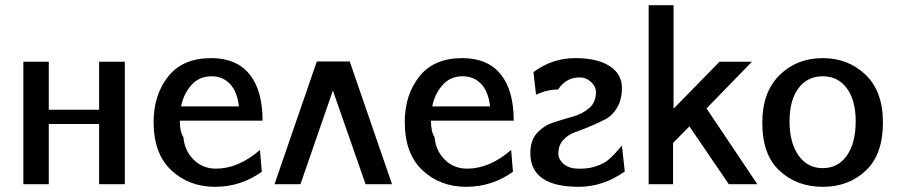

<svg xmlns="http://www.w3.org/2000/svg" viewBox="-20 -710 3463 740"><path d="M70 0V-472H168V-287H362V-472H461V0H362V-232H168V0Z M572 -240Q572 -344 628 -415Q684 -486 794 -486Q891 -486 941.5 -424Q992 -362 992 -245H673Q673 -202 687 -181Q691 -130 726 -95Q761 -60 812 -60Q899 -60 982 -132L989 -48Q908 10 809 10Q708 10 640 -54Q572 -118 572 -240ZM678 -300H901Q894 -358 866 -387Q838 -416 795 -416Q747 -416 717 -381.5Q687 -347 678 -300Z M1491 0H1389L1263 -361L1138 0H1038L1201 -473H1328Z M1540 -240Q1540 -344 1596 -415Q1652 -486 1762 -486Q1859 -486 1909.5 -424Q1960 -362 1960 -245H1641Q1641 -202 1655 -181Q1659 -130 1694 -95Q1729 -60 1780 -60Q1867 -60 1950 -132L1957 -48Q1876 10 1777 10Q1676 10 1608 -54Q1540 -118 1540 -240ZM1646 -300H1869Q1862 -358 1834 -387Q1806 -416 1763 -416Q1715 -416 1685 -381.5Q1655 -347 1646 -300Z M2377 -149 2388 -49Q2304 10 2211 10Q2024 10 2024 -120Q2024 -169 2050 -197.5Q2076 -226 2113 -238Q2150 -250 2187.5 -260.5Q2225 -271 2251 -293.5Q2277 -316 2277 -356Q2277 -373 2263 -389Q2249 -405 2226 -411Q2165 -417 2131 -365Q2089 -365 2046 -345L2036 -432Q2108 -486 2197 -486Q2282 -486 2329.5 -455.5Q2377 -425 2377 -371Q2377 -327 2359 -296Q2341 -265 2313.5 -250.5Q2286 -236 2254.5 -223Q2223 -210 2195.5 -200Q2168 -190 2150 -169.5Q2132 -149 2132 -119Q2131 -101 2146.5 -83.5Q2162 -66 2192 -61Q2224 -58 2254 -63Q2297 -73 2319 -89.5Q2341 -106 2377 -149Z M2480 0V-690H2576V-291Q2605 -321 2664.5 -381.5Q2724 -442 2753 -472H2878L2703 -292L2899 0H2789L2637 -223Q2594 -180 2574 -159V0Z M2918 -237Q2918 -355 2984.5 -420.5Q3051 -486 3151 -486Q3249 -486 3316 -422Q3383 -358 3383 -237Q3383 -115 3317 -52.5Q3251 10 3151 10Q3052 10 2985 -51.5Q2918 -113 2918 -237ZM3023 -243Q3023 -160 3057.5 -111Q3092 -62 3151 -62Q3210 -62 3244 -110.5Q3278 -159 3278 -243Q3278 -323 3244 -369.5Q3210 -416 3151 -416Q3092 -416 3057.5 -370Q3023 -324 3023 -243Z"/></svg>

Font: Coval
Style: Medium
Weight: 500
Foundry: Context Ltd
Version: Version 001.000